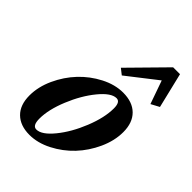

<svg xmlns="http://www.w3.org/2000/svg" viewBox="-211 -821 936 936"><g transform="rotate(45 257.5 -352.5)"><path d="M274.9 -512.2 245.1 -535.6 423.8 -717.3H471.2L515.1 -535.2L472.2 -512.2L429.7 -632.8ZM161.1 11.2Q97.7 11.2 61.5 -24.2Q25.4 -59.6 25.4 -125Q25.4 -184.6 53.2 -245.4Q81.1 -306.2 124.8 -352.5Q168.5 -398.9 225.8 -428.5Q283.2 -458 338.9 -458Q403.8 -458 439.7 -422.4Q475.6 -386.7 475.6 -322.3Q475.6 -262.7 447.8 -201.7Q419.9 -140.6 376.2 -94.2Q332.5 -47.9 274.9 -18.3Q217.3 11.2 161.1 11.2ZM166.5 -31.2Q203.1 -31.2 249.5 -88.1Q295.9 -145 328.6 -226.3Q361.3 -307.6 361.3 -371.6Q361.3 -416 335.4 -416Q299.3 -416 252.4 -359.1Q205.6 -302.2 172.6 -221.9Q139.6 -141.6 139.6 -79.6Q139.6 -31.2 166.5 -31.2Z"/></g></svg>

Font: Elstob 8pt
Style: Bold Italic
Weight: 700
Italic angle: -20°
Designer: Peter S. Baker
Version: Version 1.015